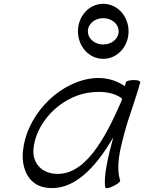

<svg xmlns="http://www.w3.org/2000/svg" viewBox="-20 -964 754 1005"><path d="M653 -800C653 -878 596 -944 520 -944C445 -944 388 -878 388 -800C388 -722 445 -656 520 -656C596 -656 653 -722 653 -800ZM440 -800C440 -840 478 -869 520 -869C563 -869 601 -840 601 -800C601 -760 563 -731 520 -731C478 -731 440 -760 440 -800ZM609 -19C586 -93 608 -181 631 -267C655 -356 690 -444 714 -533C716 -540 701 -545 680 -545C659 -545 641 -540 639 -533C637 -527 635 -520 634 -513C584 -547 521 -564 449 -552C269 -521 117 -349 100 -173C91 -79 131 5 220 18C363 40 479 -84 573 -245C547 -150 519 -32 532 19C534 24 552 21 573 10C595 0 611 -13 609 -19ZM255 -56C191 -66 150 -116 155 -182C166 -321 293 -453 438 -478C507 -489 574 -483 619 -448C618 -444 617 -440 616 -436C530 -238 420 -30 255 -56Z"/></svg>

Font: Nupuram Light Oblique
Style: Regular
Weight: 300
Designer: Santhosh Thottingal (santhosh.thottingal@gmail.com)
Foundry: SMC
Version: Version 1.000